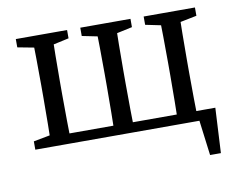

<svg xmlns="http://www.w3.org/2000/svg" viewBox="-71 -568 999 811"><g transform="rotate(-10 428.5 -162.5)"><path d="M44.1 0H158.3V-55.7H149.6L44.1 -35.7V0ZM44.1 -438.9 149.6 -418.9H172.4L264 -438.9V-474.5H44.1V-438.9ZM113 0H199.4C197.4 -45 196.4 -146.1 196.4 -210V-264.5C196.4 -328.5 197.4 -429.5 199.4 -474.5H113C115 -429.5 116 -328.5 116 -264.5V-210C116 -146.1 115 -45 113 0ZM320.6 -438.9 419.8 -418.9H442.4L535.9 -438.9V-474.5H320.6V-438.9ZM385.2 0H471.3C469.3 -45 468.3 -146.1 468.3 -210V-264.5C468.3 -328.5 469.3 -429.5 471.3 -474.5H385.2C387.2 -429.5 388.2 -328.5 388.2 -264.5V-210C388.2 -146.1 387.2 -45 385.2 0ZM592.5 -438.9 689.8 -418.9H712.6L812.4 -438.9V-474.5H592.5V-438.9ZM657.1 0H743.5C741.5 -45 740.5 -146.1 740.5 -210V-264.5C740.5 -328.5 741.5 -429.5 743.5 -474.5H657.1C659.1 -429.5 660.1 -328.5 660.1 -264.5V-210C660.1 -146.1 659.1 -45 657.1 0ZM767.2 150.4H813.6L823.7 -42.6H158.3V0H791.2L742.6 -42.6L767.2 150.4Z"/></g></svg>

Font: Source Serif Variable
Style: Regular
Weight: 389
Designer: Frank Grießhammer
Foundry: Adobe Systems Incorporated
Version: Version 3.001;hotconv 1.0.111;makeotfexe 2.5.65597